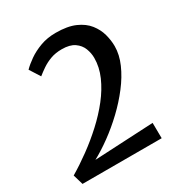

<svg xmlns="http://www.w3.org/2000/svg" viewBox="-176 -878 943 1002"><g transform="rotate(-30 295.5 -376.5)"><path d="M31 0 13 -61Q67 -93 123.2 -134Q179.5 -175 231.2 -222.5Q283 -270 324 -322.2Q365 -374.5 389 -429.2Q413 -484 413 -539Q413 -568 402 -596.5Q391 -625 363.8 -644Q336.5 -663 288 -663Q250 -663 220.2 -652Q190.5 -641 167 -625Q143.5 -609 125 -594L85 -657Q105 -677.5 136.8 -699.8Q168.5 -722 210.5 -737.5Q252.5 -753 303 -753Q374 -753 419.5 -733Q465 -713 490.5 -680.5Q516 -648 526 -610.8Q536 -573.5 536 -539Q536 -487.5 512.2 -433.5Q488.5 -379.5 448 -326.8Q407.5 -274 357.5 -226.5Q307.5 -179 254.2 -140.2Q201 -101.5 152 -75L507 -93L508 0Z"/></g></svg>

Font: Koeln Type Sans
Style: Italic
Weight: 400
Italic angle: -7.5°
Designer: Eben Sorkin
Foundry: Eben Sorkin
Version: Version 2.001